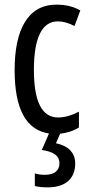

<svg xmlns="http://www.w3.org/2000/svg" viewBox="-20 -567 387 827"><path d="M304 137C304 92 275 61 221 50L239 9C266 6 297 -3 320 -18V-86C289 -70 259 -61 230 -61C161 -61 126 -129 126 -266C126 -404 161 -475 229 -475C252 -475 276 -468 301 -455L326 -522C298 -538 265 -547 223 -547C101 -547 43 -441 43 -265C43 -98 92 -7 191 8L160 79C208 86 236 102 236 137C236 166 216 186 173 186C158 186 143 184 130 180V234C143 238 162 240 186 240C260 240 304 204 304 137Z"/></svg>

Font: Noto Sans Gurmukhi UI ExtraCondensed
Style: Regular
Weight: 400
Width: 2
Designer: Jelle Bosma - Monotype Design Team
Foundry: Monotype Imaging Inc.
Version: Version 2.004